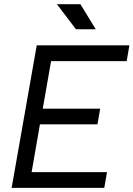

<svg xmlns="http://www.w3.org/2000/svg" viewBox="-20 -914 649 934"><path d="M36.6 0H487.3L500.5 -76.7H133.8L174.3 -309.1H454.1L467.3 -385.3H188L228.5 -616.7H596.2L609.4 -693.4H158.7ZM349.6 -771.5H445.8L371.1 -893.6H256.8Z"/></svg>

Font: Cascadia Mono NF SemiLight
Style: Italic
Weight: 350
Italic angle: -10°
Monospace: yes
Designer: Aaron Bell
Foundry: Saja Typeworks
Version: Version 2404.023